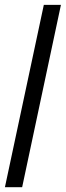

<svg xmlns="http://www.w3.org/2000/svg" viewBox="-20 -780 274 800"><path d="M0.5 0 162.6 -759.8H233.9L72.3 0Z"/></svg>

Font: Open Sans Condensed
Style: Italic
Weight: 400
Width: 3
Italic angle: -12°
Designer: Monotype Design Team
Foundry: Monotype Imaging Inc.
Version: Version 3.000